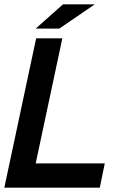

<svg xmlns="http://www.w3.org/2000/svg" viewBox="-22 -867 583 887"><path d="M-2 0 145 -690H266L119 0ZM54 0 77 -112H462L439 0ZM143 -735 269 -847H416L252 -735Z"/></svg>

Font: Radio Canada Big Medium
Style: Italic
Weight: 500
Italic angle: -12°
Designer: Étienne Aubert Bonn
Foundry: Coppers and Brasses
Version: Version 1.001